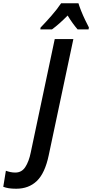

<svg xmlns="http://www.w3.org/2000/svg" viewBox="-173 -953 564 1175"><path d="M-74 202Q-100 202 -119 199Q-138 196 -153 190L-137 92Q-123 97 -109 100Q-95 103 -79 103Q-40 103 -18 69Q4 35 15 -19L162 -714H276L125 -2Q102 107 52.5 154.5Q3 202 -74 202ZM75 -784Q107 -817 142 -857Q177 -897 201 -933H307Q313 -913 324 -885.5Q335 -858 348 -831Q361 -804 371 -785L369 -773H302Q288 -789 272 -811Q256 -833 241 -858Q189 -805 145 -773H74Z"/></svg>

Font: Noto Sans Condensed SemiBold
Style: Italic
Weight: 600
Width: 3
Italic angle: -12°
Designer: Monotype Design Team
Foundry: Monotype Imaging Inc.
Version: Version 2.013; ttfautohint (v1.8.4.7-5d5b)